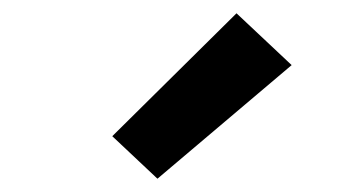

<svg xmlns="http://www.w3.org/2000/svg" viewBox="-20 -818 540 289"><path d="M217 -549 149 -613 336 -798 419 -720Z"/></svg>

Font: Iosevka SS08 Regular
Style: Bold
Weight: 700
Monospace: yes
Designer: Belleve Invis
Foundry: Belleve Invis
Version: Version 16.3.4; ttfautohint (v1.8.4)